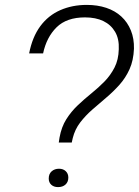

<svg xmlns="http://www.w3.org/2000/svg" viewBox="-20 -757 567 784"><path d="M220 -175 223 -195Q231 -239 251 -270.5Q271 -302 298 -327.5Q325 -353 353.5 -376Q382 -399 406.5 -424Q431 -449 447.5 -481Q464 -513 465 -556Q467 -598 450 -627Q433 -656 402 -671Q371 -686 327 -686Q252 -686 211 -645.5Q170 -605 156 -539H99Q112 -606 144.5 -650Q177 -694 226 -715.5Q275 -737 334 -737Q378 -737 414 -725Q450 -713 475.5 -689.5Q501 -666 514.5 -632.5Q528 -599 527 -558Q525 -510 509 -474.5Q493 -439 468 -411Q443 -383 414 -358.5Q385 -334 357 -309.5Q329 -285 307.5 -257Q286 -229 277 -193L273 -175ZM217 7Q200 7 189.5 -2.5Q179 -12 179 -28Q179 -47 191 -57.5Q203 -68 221 -68Q238 -68 248.5 -58Q259 -48 259 -32Q259 -14 247.5 -3.5Q236 7 217 7Z"/></svg>

Font: Mona Sans ExtraLight Light
Style: Italic
Weight: 300
Italic angle: -11.6951°
Version: Version 2.000